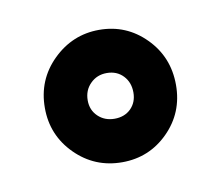

<svg xmlns="http://www.w3.org/2000/svg" viewBox="-39 -779 337 293"><g transform="rotate(-10 129.5 -632.5)"><path d="M129.9 -597.2Q145.5 -597.2 155.3 -606.9Q165 -616.7 165 -631.8Q165 -647.5 155.3 -657.7Q145.5 -668 129.9 -668Q114.7 -668 104.5 -657.7Q94.2 -647.5 94.2 -631.8Q94.2 -616.7 104.5 -606.9Q114.7 -597.2 129.9 -597.2ZM129.9 -529.8Q87.4 -529.8 57.6 -559.6Q27.8 -589.4 27.8 -631.8Q27.8 -675.3 58.1 -705.1Q88.4 -734.9 129.9 -734.9Q171.9 -734.9 201.4 -705.1Q231 -675.3 231 -631.8Q231 -588.9 201.4 -559.3Q171.9 -529.8 129.9 -529.8Z"/></g></svg>

Font: Squarion Black
Style: Regular
Weight: 900
Designer: Natanael Gama
Version: Version 1.00;September 12, 2019;FontCreator 11.5.0.2425 64-b